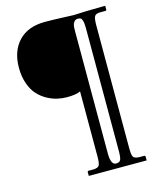

<svg xmlns="http://www.w3.org/2000/svg" viewBox="-128 -733 858 1055"><g transform="rotate(-15 301.0 -206.0)"><path d="M498 144Q498 184.1 505.6 194.6Q513.2 205.1 538.1 206.1H566.9Q572.8 206.1 573.2 212.9V233.9H244.1V212.9Q244.1 206.1 250 206.1H278.8Q303.7 205.1 310.8 193.6Q317.9 182.1 317.9 143.1V-227.1Q293.9 -214.8 241.2 -214.8Q214.4 -214.8 186.8 -220.9Q159.2 -227.1 130.1 -242.9Q101.1 -258.8 78.6 -283Q56.2 -307.1 41.5 -347.7Q26.9 -388.2 26.9 -439Q26.9 -533.2 79.8 -589.6Q132.8 -646 230 -646Q273.9 -646 330.1 -643.6Q386.2 -641.1 393.1 -641.1L461.9 -644L573.2 -646V-625Q573.2 -618.2 566.9 -618.2H538.1Q512.2 -618.2 505.1 -605.5Q498 -592.8 498 -556.2ZM407.2 207Q427.2 207 433.1 193.6Q439 180.2 439 145V-556.2Q439 -583 434.6 -596.9Q430.2 -610.8 425 -613Q419.9 -615.2 410.2 -616.2Q395 -616.2 387.5 -605.7Q379.9 -595.2 378.4 -584.2Q377 -573.2 377 -553.2V143.1Q377.4 207 407.2 207Z"/></g></svg>

Font: Linux Libertine
Style: Bold
Weight: 700
Designer: Philipp H. Poll
Foundry: Philipp H. Poll
Version: Version 5.0.3